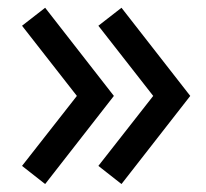

<svg xmlns="http://www.w3.org/2000/svg" viewBox="-20 -500 531 495"><path d="M96.4 -25.5 36.8 -72.3 178.2 -252.7 36.8 -433.6 96.4 -480 273.6 -252.7ZM293.2 -25.5 233.6 -72.3 375 -252.7 233.6 -433.6 293.2 -480 470.5 -252.7Z"/></svg>

Font: Spartan MB SemBd
Style: Regular
Weight: 600
Designer: Matt Bailey, Mirko Velimirovic
Foundry: Matt Bailey
Version: Version 1.005